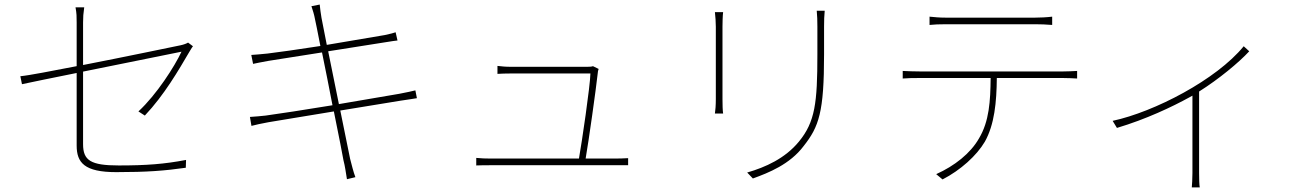

<svg xmlns="http://www.w3.org/2000/svg" viewBox="-20 -755 5716 839"><path d="M68.9 -421.9 76 -387.1C112.9 -395.2 206 -414.1 315 -436.1V-119C315 -44 349.1 -2.8 487.9 -2.8C622.9 -2.8 699.9 -8.9 791.9 -22L793 -56.1C697.8 -38 620 -32 498.9 -32C376.1 -32 343 -54 343 -125V-442.1C541.9 -482.2 773.1 -529.1 773.1 -529.1C743.3 -465.2 664.8 -342 584.9 -268.1L612.9 -250C697.8 -339.8 761 -449.2 807.2 -528.1C812.1 -535.2 817.1 -545.8 823.2 -552.9L801.8 -568.9C795.8 -565 783 -560 769.2 -557.2C734 -550.1 527 -506.7 343 -470.9V-657C343 -680 344.1 -696 348 -723H310C315 -696 315 -681.8 315 -657V-465.9C206 -445 109.7 -425.8 68.9 -421.9Z M1795.1 -360.1C1780.2 -356.2 1761 -352.3 1725.1 -345.2C1671.2 -336.3 1567.8 -318.2 1460.9 -300.1L1414.1 -530.9L1668 -571C1690 -574.9 1708.8 -577.1 1717 -578.1L1708.8 -614C1699.9 -611.2 1686.8 -606.9 1661.9 -601.9C1615.1 -593.8 1511 -576 1408 -558.9C1394.9 -623.9 1386 -670.8 1384.9 -676.8C1382.1 -696 1378.2 -718 1377.1 -735.1L1340.9 -728C1346.9 -709.9 1353 -691.1 1356.9 -669C1358 -663 1367.9 -619 1380 -554C1284.1 -539.1 1190.7 -525.9 1148.8 -521C1119 -518.1 1097.3 -516 1078.1 -514.9L1085.9 -475.9C1099.8 -478.7 1123.9 -484 1153.1 -489C1197.1 -496.1 1290.1 -511 1387.1 -525.9C1400.9 -458.1 1418 -373.9 1432.9 -295.1C1312.9 -275.2 1192.8 -257.1 1141 -250C1121.1 -247.9 1092 -245 1072.1 -244L1078.8 -204.9C1098.7 -209.9 1119 -214.8 1153.1 -220.9C1204.2 -229 1320 -248.9 1438.9 -268.1C1460.9 -160.2 1478.7 -68.9 1480.8 -55C1487.9 -28.1 1491.1 -1.8 1496.1 28.1L1533 19.2C1524.1 -3.9 1517 -34.1 1509.9 -61.1C1507.8 -73.2 1489 -163 1467 -272C1570 -289.1 1671.2 -305 1730.1 -315C1766 -320 1788 -323.9 1801.8 -326Z M2061.1 -32C2082 -33 2101.2 -33 2126.1 -33H2724.8V-63.9C2708.8 -62.9 2685 -62.1 2666.9 -62.1H2539.1C2552.9 -141 2583.8 -361.2 2592 -435C2592 -441.1 2593.8 -447.8 2595.9 -453.8L2571 -465.9C2567.1 -463.8 2557.9 -463.1 2546.9 -463.1H2210.9C2187.9 -463.1 2173.7 -464.8 2153.8 -467V-432.2C2173.7 -433.2 2186.1 -433.9 2212 -433.9H2560C2558.9 -378.9 2522 -129.3 2509.9 -62.1H2126.1C2101.2 -62.1 2082 -62.9 2061.1 -65Z M3104 -702.1C3106.2 -687.1 3108 -654.1 3108 -638.1V-322.1C3108 -295.1 3106.2 -272 3104 -258.9H3139.9C3137.8 -272 3137.1 -297.2 3137.1 -322.1V-638.1C3137.1 -653.1 3137.8 -687.1 3139.9 -702.1ZM3549 -708.1C3551.1 -688.2 3551.8 -663.7 3551.8 -638.8V-517C3551.8 -306.1 3541.9 -221.9 3470.9 -136C3410.9 -62.9 3324.9 -24.1 3245 -1.1L3269.9 24.9C3338.8 0 3431.8 -36.9 3491.8 -116.8C3558.9 -201.7 3581 -265.3 3581 -518.1V-638.8C3581 -663.7 3581.7 -688.2 3583.8 -708.1Z M3924.7 -445V-411.9C3950.6 -414.1 3970.2 -414.1 4000 -414.1H4308.9C4307.9 -313.9 4302.9 -224.8 4257.8 -149.9C4220.9 -84.9 4150.9 -29.8 4071 6L4098.7 29.1C4176.8 -11 4247.9 -74.9 4283.7 -136C4325.6 -210.9 4334.9 -308.2 4335.9 -414.1H4625C4644.9 -414.1 4668.7 -413 4686.8 -411.9V-445C4665.8 -443.9 4644.9 -442.8 4625 -442.8H4000C3970.2 -442.8 3948.9 -443.9 3924.7 -445ZM4041.9 -646C4061.8 -648.1 4083.8 -649.1 4114.7 -649.1H4502.8C4524.9 -649.1 4553.6 -648.1 4577.8 -646V-682.2C4554.7 -679.3 4524.9 -677.9 4502.8 -677.9H4112.9C4083.1 -677.9 4066.1 -680 4041.9 -682.2Z M5414.8 -552.9C5295.8 -407 5024.1 -266 4842 -226.9L4860.8 -196C4987.9 -234 5101.9 -288 5177.9 -329.9L5190.7 -337V1.1C5190.7 25.2 5188.9 54 5187.9 63.9H5222.7C5220.5 54 5219.8 25.2 5219.8 1.1V-355.1C5305.8 -409.1 5393.8 -481.9 5438.9 -530.9Z"/></svg>

Font: Karasuma Gothic
Style: Thin
Weight: 200
Designer: Rasmus Andersson / Ryoko Ishizuka
Foundry: rsms
Version: Version 1.00